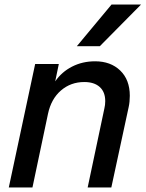

<svg xmlns="http://www.w3.org/2000/svg" viewBox="-20 -832 646 852"><path d="M136 -548H241L225 -471Q254 -513 300 -536.5Q346 -560 402 -560Q471 -560 513.5 -519Q556 -478 556 -407Q556 -380 551 -357L474 0H369L443 -350Q447 -366 447 -383Q447 -424 422.5 -446Q398 -468 354 -468Q294 -468 250.5 -430.5Q207 -393 193 -327L124 0H19ZM475 -812H606L423 -627H321Z"/></svg>

Font: Application Medium
Style: Italic
Weight: 500
Italic angle: -12°
Designer: Wei Huang
Foundry: Wei Huang
Version: Version 0.012